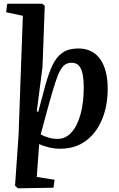

<svg xmlns="http://www.w3.org/2000/svg" viewBox="-20 -787 642 1034"><path d="M76 227 61 213 80 -60 103 -702 13 -721 19 -767H207L221 -756L209 -427L178 -187L186 -185L223 -323Q241 -390 262.5 -435.5Q284 -481 317 -503.5Q350 -526 401 -526Q479 -526 519.5 -468.5Q560 -411 560 -310Q560 -216 529 -142.5Q498 -69 441 -27.5Q384 14 305 14Q272 14 240.5 6Q209 -2 191 -11L178 166L274 181L268 224ZM366 -449Q347 -449 332.5 -440.5Q318 -432 304.5 -408Q291 -384 276 -337Q261 -290 240 -214L199 -63Q220 -52 243 -45.5Q266 -39 291 -39Q334 -39 365.5 -74.5Q397 -110 414 -172.5Q431 -235 431 -316Q431 -352 426 -382.5Q421 -413 407 -431Q393 -449 366 -449Z"/></svg>

Font: Literata 36pt SemiBold
Style: Italic
Weight: 600
Italic angle: -2°
Designer: Latin by Veronika Burian and Jose Scaglione. Greek by Irene Vlachou. Cyrillic by Vera Evstafieva
Foundry: TypeTogether
Version: Version 3.002